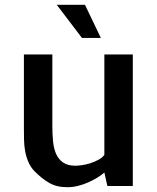

<svg xmlns="http://www.w3.org/2000/svg" viewBox="-20 -779 658 804"><path d="M80.1 -531.2V-550.8H199.2V-251Q199.2 -216.8 202.1 -187Q205.1 -157.2 214.8 -134.8Q224.6 -112.3 244.1 -98.6Q263.7 -85 295.9 -85Q305.7 -85 323.2 -87.4Q340.8 -89.8 358.9 -95.7Q377 -101.6 393.1 -110.4Q409.2 -119.1 417 -130.9V-137.7V-138.7V-357.4V-358.4V-550.8H536.1V0H429.7L417 -56.6Q405.3 -45.9 387.7 -35.2Q370.1 -24.4 349.1 -15.1Q328.1 -5.9 306.2 -0.5Q284.2 4.9 262.7 4.9Q239.3 4.9 220.7 0.5Q202.1 -3.9 186 -13.2Q169.9 -22.5 155.3 -34.2Q140.6 -45.9 126 -60.5Q109.4 -77.1 99.6 -99.1Q89.8 -121.1 85.4 -145Q81.1 -168.9 80.6 -193.4Q80.1 -217.8 80.1 -241.2V-532.2ZM217.8 -758.8H335.9L402.3 -620.1H323.2Z"/></svg>

Font: Allerta
Style: Medium
Weight: 500
Designer: Matt McInerney
Foundry: Matt McInerney
Version: Version 1.0